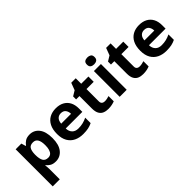

<svg xmlns="http://www.w3.org/2000/svg" viewBox="56 -1698 2877 2877"><g transform="rotate(-45 1494.0 -260.0)"><path d="M382 -556Q474 -556 531 -484.5Q588 -413 588 -274Q588 -135 529 -62.5Q470 10 378 10Q319 10 284 -11.5Q249 -33 227 -60H219Q223 -41 225 -20.5Q227 0 227 20V240H78V-546H199L220 -475H227Q249 -508 286 -532Q323 -556 382 -556ZM334 -437Q276 -437 252.5 -401Q229 -365 227 -291V-275Q227 -196 250.5 -153.5Q274 -111 336 -111Q370 -111 392 -130Q414 -149 425 -186Q436 -223 436 -276Q436 -356 411.5 -396.5Q387 -437 334 -437Z M936 -556Q1012 -556 1066.5 -527Q1121 -498 1151 -443Q1181 -388 1181 -308V-236H829Q831 -173 866.5 -137Q902 -101 965 -101Q1018 -101 1061 -111.5Q1104 -122 1150 -144V-29Q1110 -9 1065.5 0.5Q1021 10 958 10Q876 10 813 -20.5Q750 -51 714 -113Q678 -175 678 -269Q678 -365 710.5 -428.5Q743 -492 801 -524Q859 -556 936 -556ZM937 -450Q894 -450 865.5 -422Q837 -394 832 -335H1041Q1040 -385 1015 -417.5Q990 -450 937 -450Z M1532 -109Q1557 -109 1580 -114Q1603 -119 1626 -126V-15Q1602 -5 1566.5 2.5Q1531 10 1489 10Q1440 10 1401.5 -6Q1363 -22 1340.5 -61.5Q1318 -101 1318 -171V-434H1247V-497L1329 -547L1372 -662H1467V-546H1620V-434H1467V-171Q1467 -140 1485 -124.5Q1503 -109 1532 -109Z M1885 -546V0H1736V-546ZM1811 -760Q1844 -760 1868 -744.5Q1892 -729 1892 -686.8Q1892 -646 1868 -630Q1844 -614 1811 -614Q1776.7 -614 1753.4 -630Q1730 -646 1730 -686.8Q1730 -729 1753.4 -744.5Q1776.7 -760 1811 -760Z M2271 -109Q2296 -109 2319 -114Q2342 -119 2365 -126V-15Q2341 -5 2305.5 2.5Q2270 10 2228 10Q2179 10 2140.5 -6Q2102 -22 2079.5 -61.5Q2057 -101 2057 -171V-434H1986V-497L2068 -547L2111 -662H2206V-546H2359V-434H2206V-171Q2206 -140 2224 -124.5Q2242 -109 2271 -109Z M2700 -556Q2776 -556 2830.5 -527Q2885 -498 2915 -443Q2945 -388 2945 -308V-236H2593Q2595 -173 2630.5 -137Q2666 -101 2729 -101Q2782 -101 2825 -111.5Q2868 -122 2914 -144V-29Q2874 -9 2829.5 0.5Q2785 10 2722 10Q2640 10 2577 -20.5Q2514 -51 2478 -113Q2442 -175 2442 -269Q2442 -365 2474.5 -428.5Q2507 -492 2565 -524Q2623 -556 2700 -556ZM2701 -450Q2658 -450 2629.5 -422Q2601 -394 2596 -335H2805Q2804 -385 2779 -417.5Q2754 -450 2701 -450Z"/></g></svg>

Font: Noto Sans Javanese
Style: Regular
Weight: 400
Designer: Monotype Design Team
Foundry: Monotype Imaging Inc.
Version: Version 2.004